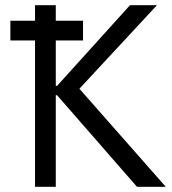

<svg xmlns="http://www.w3.org/2000/svg" viewBox="-20 -720 664 740"><path d="M20 -564H300V-640H20ZM115 0H195V-353H200L508 0H619L286 -378L585 -700H481L200 -389H195V-700H115Z"/></svg>

Font: Fixel Variable
Style: Regular
Weight: 100
Width: 3
Designer: AlfaBravo + MacPaw
Foundry: Kyrylo Tkachov, Marchela Mozhyna, Serhii Makarenko, Maria Weinstein, Zakhar Kryvoshyya
Version: Version 1.211